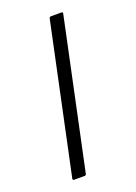

<svg xmlns="http://www.w3.org/2000/svg" viewBox="-100 -517 396 561"><g transform="rotate(-20 97.5 -236.0)"><path d="M70 -5Q69 0 65 0H32Q27 0 28 -5L126 -467Q127 -472 132 -472H165Q166 -472 167.5 -471Q169 -470 168 -467Z"/></g></svg>

Font: Glory Thin ExtraLight
Style: Italic
Weight: 250
Italic angle: -12°
Version: Version 1.011